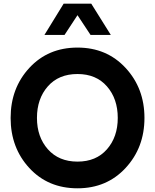

<svg xmlns="http://www.w3.org/2000/svg" viewBox="-20 -1020 847 1050"><path d="M328.1 -1000H479L585.9 -829.1H475.1L403.8 -937L333 -829.1H223.1ZM403.8 9.8Q242.7 9.8 140.4 -101.1Q38.1 -211.9 38.1 -375Q38.1 -538.1 140.6 -648.9Q243.2 -759.8 403.8 -759.8Q564 -759.8 667 -648.4Q770 -537.1 770 -375Q770 -212.9 667 -101.6Q564 9.8 403.8 9.8ZM624 -375Q624 -480 564.9 -547.6Q505.9 -615.2 403.8 -615.2Q300.8 -615.2 241.5 -547.6Q182.1 -480 182.1 -375Q182.1 -271 241.9 -203.6Q301.8 -136.2 403.8 -136.2Q505.9 -136.2 564.9 -203.6Q624 -271 624 -375Z"/></svg>

Font: Oakes Grotesk
Style: Bold
Weight: 700
Designer: Samuel Oakes
Foundry: Samuel Oakes
Version: Version 1.0 | wf-rip DC20170320